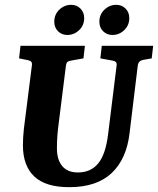

<svg xmlns="http://www.w3.org/2000/svg" viewBox="-20 -763 655 796"><path d="M267 13Q169 13 122 -31.5Q75 -76 75 -161Q75 -176 76 -193.5Q77 -211 79 -229L112 -490Q114 -502 109.5 -507Q105 -512 94 -514L59 -521L65 -573H332L326 -521L276 -512Q269 -511 262 -508Q255 -505 253 -488L223 -249Q220 -227 218 -202Q216 -177 216 -148Q216 -101 238 -74.5Q260 -48 303 -48Q330 -48 351 -57.5Q372 -67 387.5 -86Q403 -105 413 -135Q423 -165 428 -205L463 -488Q465 -500 461 -505Q457 -510 445 -512L396 -521L402 -573H615L609 -521L575 -515Q567 -514 560 -509Q553 -504 551 -490L517 -210Q511 -158 492.5 -116.5Q474 -75 443.5 -46Q413 -17 369 -2Q325 13 267 13ZM446 -618Q423 -618 407.5 -633.5Q392 -649 392 -673Q392 -703 413 -723Q434 -743 462 -743Q485 -743 500.5 -727.5Q516 -712 516 -688Q516 -658 495 -638Q474 -618 446 -618ZM259 -618Q236 -618 220.5 -633.5Q205 -649 205 -673Q205 -703 226 -723Q247 -743 275 -743Q298 -743 313.5 -727.5Q329 -712 329 -688Q329 -658 308 -638Q287 -618 259 -618Z"/></svg>

Font: Rasa
Style: Bold Italic
Weight: 700
Italic angle: -7.10001°
Designer: Anna Giedrys (Yrsa+Rasa design), David Brezina (Yrsa art-direction, Rasa art-direction, design)
Foundry: Rosetta Type Foundry
Version: Version 2.004